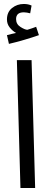

<svg xmlns="http://www.w3.org/2000/svg" viewBox="-20 -947 263 967"><path d="M176 -770 162 -812Q144 -805 118 -797Q106 -797 83.5 -811Q61 -825 61 -851Q61 -885 100 -885Q108 -885 116 -883.5Q124 -882 132 -880L139 -919Q122 -927 100 -927Q66 -927 40.5 -906.5Q15 -886 15 -849Q15 -826 29 -808.5Q43 -791 61 -781Q51 -779 40.5 -776.5Q30 -774 15 -770L25 -726Q60 -734 102.5 -746.5Q145 -759 176 -770ZM157 0 139 -644H65L83 0Z"/></svg>

Font: Noto Sans Arabic Condensed
Style: Regular
Weight: 400
Width: 3
Designer: Nadine Chahine
Foundry: Monotype Imaging Inc.
Version: 1.001